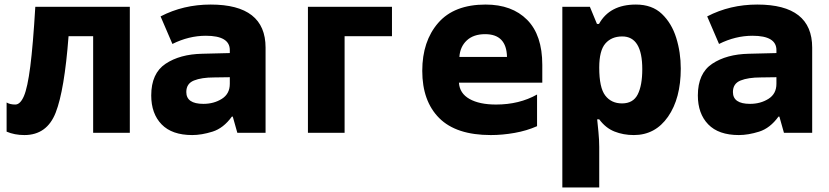

<svg xmlns="http://www.w3.org/2000/svg" viewBox="-20 -583 3640 843"><path d="M281 -424H389V0H550V-553H135Q125 -385 113 -291.5Q101 -198 85 -161Q69 -124 47 -124Q24 -124 9 -133V-5Q44 10 87 10Q186 10 224.5 -88.5Q263 -187 281 -424Z M798 -179Q798 -216 831.5 -229.5Q865 -243 920 -243L989 -244V-215Q989 -171 954 -149Q919 -127 873 -127Q798 -127 798 -179ZM998 -71H1002L1022 0H1146V-374Q1146 -563 905 -563Q785 -563 685 -511L737 -390Q809 -426 884 -426Q989 -426 989 -363V-350L868 -347Q770 -345 707 -303Q644 -261 644 -164Q644 -84 689.5 -37Q735 10 824 10Q865 10 913 -5Q961 -20 998 -71Z M1493 0V-424H1701V-553H1332V0Z M2338 -29V-168Q2260 -124 2158 -124Q2085 -124 2041.5 -148.5Q1998 -173 1995 -220H2361V-298Q2361 -429 2294.5 -496Q2228 -563 2112 -563Q1974 -563 1904 -482.5Q1834 -402 1834 -272Q1834 -139 1908.5 -64.5Q1983 10 2135 10Q2186 10 2239.5 0.5Q2293 -9 2338 -29ZM2110 -433Q2204 -433 2206 -333H1997Q2000 -378 2029.5 -405.5Q2059 -433 2110 -433Z M2711 -129Q2664 -129 2637.5 -163.5Q2611 -198 2611 -286Q2611 -361 2638 -392Q2665 -423 2712 -423Q2800 -423 2800 -279Q2800 -208 2780 -168.5Q2760 -129 2711 -129ZM2611 240V62Q2611 32 2607.5 -4Q2604 -40 2602 -59H2611Q2639 -21 2678 -5.5Q2717 10 2763 10Q2857 10 2913 -70.5Q2969 -151 2969 -282Q2969 -353 2949 -417Q2929 -481 2886 -522Q2843 -563 2772 -563Q2657 -563 2610 -478H2601L2570 -553H2449V240Z M3198 -179Q3198 -216 3231.5 -229.5Q3265 -243 3320 -243L3389 -244V-215Q3389 -171 3354 -149Q3319 -127 3273 -127Q3198 -127 3198 -179ZM3398 -71H3402L3422 0H3546V-374Q3546 -563 3305 -563Q3185 -563 3085 -511L3137 -390Q3209 -426 3284 -426Q3389 -426 3389 -363V-350L3268 -347Q3170 -345 3107 -303Q3044 -261 3044 -164Q3044 -84 3089.5 -37Q3135 10 3224 10Q3265 10 3313 -5Q3361 -20 3398 -71Z"/></svg>

Font: Noto Sans Mono UI ExtraBold
Style: Regular
Weight: 800
Designer: Monotype Design team
Foundry: Monotype Imaging Inc.
Version: 1.000